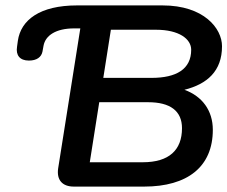

<svg xmlns="http://www.w3.org/2000/svg" viewBox="-20 -690 841 710"><path d="M87 -466C116 -466 133 -479 137 -499L141 -521C148 -559 187 -585 254 -585H277L195 -67C189 -25 210 0 253 0H513C673 0 767 -73 767 -210C767 -281 728 -334 662 -358C746 -379 801 -427 801 -519C801 -585 734 -670 581 -670H265C127 -670 57 -616 46 -539L43 -517C38 -486 53 -466 87 -466ZM508 -90H312L347 -312H528C609 -312 653 -280 653 -216C653 -135 605 -90 508 -90ZM540 -402H362L390 -580H557C642 -580 687 -546 687 -506C687 -434 632 -402 540 -402Z"/></svg>

Font: SN Pro Semibold
Style: Italic
Weight: 600
Italic angle: -9°
Designer: Tobias Whetton
Foundry: Supernotes
Version: Version 1.001;Glyphs 3.2 (3249)